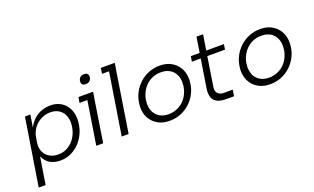

<svg xmlns="http://www.w3.org/2000/svg" viewBox="-94 -1243 3203 1957"><g transform="rotate(-20 1508.0 -265.0)"><path d="M54 200 170 -529H229L207 -395Q245 -470 308.5 -508.5Q372 -547 449 -547Q508 -547 551.5 -524.5Q595 -502 622 -464Q649 -426 659 -377Q664 -351 664 -323Q664 -298 660 -272L658 -258Q649 -204 623.5 -154.5Q598 -105 558.5 -66.5Q519 -28 468 -5.5Q417 17 358 17Q294 17 246.5 -11Q199 -39 176 -95L129 200ZM358 -49Q403 -49 441 -65.5Q479 -82 509 -111.5Q539 -141 558.5 -180.5Q578 -220 585 -265Q589 -288 589 -310Q589 -331 585 -351Q578 -390 557.5 -419Q537 -448 504 -464.5Q471 -481 427 -481Q386 -481 348.5 -467Q311 -453 281 -427.5Q251 -402 230.5 -366.5Q210 -331 203 -287L195 -238Q192 -221 192 -205Q192 -182 198 -161Q207 -126 229 -101.5Q251 -77 284 -63Q317 -49 358 -49Z M751 0 825 -469H740L750 -529H909L900 -469H899L826 0ZM866 -627Q839 -627 828 -641Q820 -651 820 -666Q820 -672 821 -678Q825 -701 840 -715Q855 -729 882 -729Q909 -729 920 -715Q929 -704 929 -687Q929 -683 928 -678Q924 -655 908.5 -641Q893 -627 866 -627Z M1027 0 1133 -669H1057L1066 -730H1217L1208 -669H1207L1102 0Z M1545 17Q1477 17 1429 -7Q1381 -31 1351.5 -70Q1322 -109 1312 -158Q1306 -185 1306 -213Q1306 -235 1310 -258L1312 -272Q1320 -323 1346.5 -372.5Q1373 -422 1415 -461Q1457 -500 1513 -523.5Q1569 -547 1635 -547Q1701 -547 1749 -523.5Q1797 -500 1826.5 -461Q1856 -422 1867 -373Q1873 -344 1873 -315Q1873 -293 1870 -272L1868 -258Q1860 -207 1834 -158Q1808 -109 1766.5 -70Q1725 -31 1669 -7Q1613 17 1545 17ZM1556 -50Q1605 -50 1645.5 -67Q1686 -84 1717 -113Q1748 -142 1767.5 -181.5Q1787 -221 1794 -265Q1797 -286 1797 -306Q1797 -328 1793 -349Q1785 -388 1763.5 -417Q1742 -446 1707 -462.5Q1672 -479 1624 -479Q1576 -479 1535.5 -462.5Q1495 -446 1464.5 -417Q1434 -388 1413.5 -349Q1393 -310 1386 -265Q1383 -244 1383 -225Q1383 -203 1387 -182Q1394 -142 1415.5 -113Q1437 -84 1472 -67Q1507 -50 1556 -50Z M2127 -472 2078 -157Q2076 -145 2076 -134Q2076 -105 2092 -87Q2113 -62 2158 -62H2254L2243 6H2159Q2118 6 2086.5 -3Q2055 -12 2035 -32Q2015 -52 2008 -86Q2004 -103 2004 -123Q2004 -144 2008 -168L2056 -472H1960L1969 -529H2065L2091 -696H2163L2136 -529H2328L2319 -472Z M2635 17Q2567 17 2519 -7Q2471 -31 2441.5 -70Q2412 -109 2402 -158Q2396 -185 2396 -213Q2396 -235 2400 -258L2402 -272Q2410 -323 2436.5 -372.5Q2463 -422 2505 -461Q2547 -500 2603 -523.5Q2659 -547 2725 -547Q2791 -547 2839 -523.5Q2887 -500 2916.5 -461Q2946 -422 2957 -373Q2963 -344 2963 -315Q2963 -293 2960 -272L2958 -258Q2950 -207 2924 -158Q2898 -109 2856.5 -70Q2815 -31 2759 -7Q2703 17 2635 17ZM2646 -50Q2695 -50 2735.5 -67Q2776 -84 2807 -113Q2838 -142 2857.5 -181.5Q2877 -221 2884 -265Q2887 -286 2887 -306Q2887 -328 2883 -349Q2875 -388 2853.5 -417Q2832 -446 2797 -462.5Q2762 -479 2714 -479Q2666 -479 2625.5 -462.5Q2585 -446 2554.5 -417Q2524 -388 2503.5 -349Q2483 -310 2476 -265Q2473 -244 2473 -225Q2473 -203 2477 -182Q2484 -142 2505.5 -113Q2527 -84 2562 -67Q2597 -50 2646 -50Z"/></g></svg>

Font: Sora Light
Style: Italic
Weight: 300
Designer: Jonathan Barnbrook, Juli√°n Moncada
Version: Version 1.000